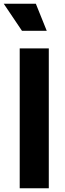

<svg xmlns="http://www.w3.org/2000/svg" viewBox="-39 -1003 346 1023"><path d="M66 -745H221V0H66ZM-19 -983H152L210 -839H78Z"/></svg>

Font: Eudoxus Sans ExtraBold
Style: Regular
Weight: 800
Designer: Stijn de Vries
Foundry: tokotype
Version: Version 2.005